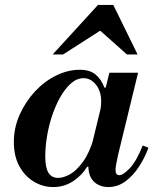

<svg xmlns="http://www.w3.org/2000/svg" viewBox="-20 -744 620 776"><path d="M195 12Q153 12 116.5 -10Q80 -32 58 -72.5Q36 -113 36 -170Q36 -228 59.5 -280.5Q83 -333 121 -374Q159 -415 206.5 -438.5Q254 -462 302 -462Q343 -462 366 -443Q389 -424 402 -390H408L386 -299Q387 -309 388 -317.5Q389 -326 389 -334Q389 -375 368 -401.5Q347 -428 318 -428Q291 -428 267.5 -407.5Q244 -387 224.5 -353Q205 -319 191 -277.5Q177 -236 170 -193Q163 -150 163 -112Q163 -66 176 -45.5Q189 -25 215 -25Q237 -25 263.5 -40Q290 -55 316 -91Q342 -127 360 -189L338 -70H332Q312 -36 276 -12Q240 12 195 12ZM417 12Q396 12 377.5 3Q359 -6 348 -25Q337 -44 337 -76Q337 -89 340 -106Q343 -123 350 -154L422 -450H538L457 -117Q452 -95 449.5 -80Q447 -65 447 -57Q447 -36 462 -36Q478 -36 504.5 -64Q531 -92 557 -156L580 -147Q566 -108 542.5 -71.5Q519 -35 487.5 -11.5Q456 12 417 12ZM193 -524 376 -724H438L536 -524H493L385 -620L235 -524Z"/></svg>

Font: Libre Bodoni Medium
Style: Italic
Weight: 500
Italic angle: -13°
Designer: Pablo Impallari, Rodrigo Fuenzalida
Foundry: Impallari Type
Version: Version 2.005;gftools[0.9.23]